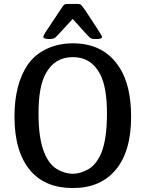

<svg xmlns="http://www.w3.org/2000/svg" viewBox="-20 -932 737 971"><path d="M53.2 -341.8Q53.2 -504.9 119.1 -603Q155.3 -656.2 215.6 -684.6Q275.9 -712.9 348.1 -712.9Q508.3 -712.9 585.9 -587.9Q643.1 -497.1 643.1 -341.8Q643.1 -165 564 -71.8Q486.8 19 348.1 19Q210 19 134.8 -67.9Q53.2 -162.6 53.2 -341.8ZM174.8 -357.9Q174.8 -228 205.1 -157.2Q230 -98.1 270 -75.7Q310.1 -53.2 348.1 -53.2Q386.2 -53.2 426 -75.7Q465.8 -98.1 491.2 -155.8Q521 -226.6 521 -357.9Q521 -489.7 486.8 -556.2Q441.9 -643.1 348.1 -643.1Q257.3 -643.1 211.9 -561Q174.8 -496.1 174.8 -357.9ZM199.2 -746.1Q199.2 -752 210.2 -769Q221.2 -786.1 293.9 -895Q300.8 -906.2 305.9 -909.2Q311 -912.1 323.2 -912.1H371.1Q384.3 -912.1 389.6 -907.5Q395 -902.8 411.1 -879.9Q496.1 -752 496.1 -746.1Q496.1 -734.9 472.2 -734.9H456.1Q442.9 -734.9 433.8 -742.4Q424.8 -750 390.1 -789.1Q365.2 -816.9 348.1 -835.9H347.2Q265.1 -746.1 261.2 -743.2Q252.4 -735.4 235.8 -734.9H225.1Q199.2 -734.9 199.2 -746.1Z"/></svg>

Font: CMU Sans Serif Demi Condensed
Style: DemiCondensed
Weight: 600
Width: 3
Version: Version 0.7.0